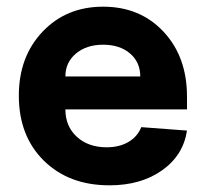

<svg xmlns="http://www.w3.org/2000/svg" viewBox="-20 -536 613 572"><path d="M306.2 16.1Q185.1 16.1 110.6 -57.4Q36.1 -130.9 36.1 -251Q36.1 -367.2 106.9 -441.7Q177.7 -516.1 287.1 -516.1Q397.5 -516.1 467.3 -441.4Q537.1 -366.7 537.1 -248V-210H174.8Q174.8 -159.7 209 -128.4Q243.2 -97.2 297.9 -97.2Q335.4 -97.2 362.5 -113Q389.6 -128.9 400.9 -157.2L537.1 -147Q525.9 -73.2 462.9 -28.6Q399.9 16.1 306.2 16.1ZM397.9 -308.1Q397.9 -350.6 367.4 -376.7Q336.9 -402.8 287.1 -402.8Q237.8 -402.8 206.3 -376.5Q174.8 -350.1 174.8 -308.1Z"/></svg>

Font: Uncut Sans
Style: Bold
Weight: 700
Designer: Kasper Nordkvist
Foundry: UNCUT.wtf
Version: Version 1.304;Glyphs 3.2 (3246)